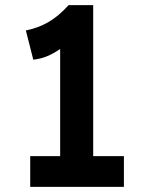

<svg xmlns="http://www.w3.org/2000/svg" viewBox="-20 -730 561 750"><path d="M98 0H464V-120H344V-710H248C195 -651 144 -624 81 -611L110 -497C145 -500 180 -514 215 -539V-120H98Z"/></svg>

Font: Easer Grotesk Medium
Style: Regular
Weight: 500
Designer: Boardeaser, Bonnie Shaver-Troup, Thomas Jockin
Foundry: Lexend
Version: Version 1.001;Glyphs 3.1.2 (3151)